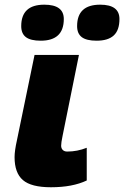

<svg xmlns="http://www.w3.org/2000/svg" viewBox="-20 -787 528 817"><path d="M349.1 -19Q288.6 9.8 196.8 9.8Q112.8 9.8 77.4 -20.8Q42 -51.3 42 -118.2Q42 -145 51.8 -189L127 -553.2H315.9L246.1 -208Q240.2 -179.7 240.2 -167Q240.2 -155.8 247.1 -148.9Q253.9 -142.1 266.1 -142.1Q309.1 -142.1 349.1 -158.2ZM70.3 -675.8Q70.3 -767.1 168.5 -767.1Q251.5 -767.1 251.5 -706.1Q251.5 -613.8 153.3 -613.8Q110.4 -613.8 90.3 -628.9Q70.3 -644 70.3 -675.8ZM308.1 -675.8Q308.1 -767.1 406.2 -767.1Q488.3 -767.1 488.3 -706.1Q488.3 -658.7 464.1 -636.2Q439.9 -613.8 391.1 -613.8Q348.1 -613.8 328.1 -628.9Q308.1 -644 308.1 -675.8Z"/></svg>

Font: Open Sans Extrabold
Style: Italic
Weight: 800
Italic angle: -12°
Foundry: Ascender Corporation
Version: Version 1.10